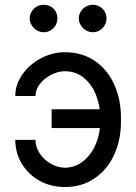

<svg xmlns="http://www.w3.org/2000/svg" viewBox="-20 -749 553 779"><path d="M124 -359.4H42Q42 -405.3 70.3 -446.3Q98.6 -487.3 145.5 -512.2Q192.4 -537.1 243.2 -537.1Q313.5 -537.1 365.2 -501.5Q417 -465.8 443.8 -405.3Q470.7 -344.7 470.7 -273.4V-253.9Q470.7 -182.6 443.8 -122.6Q417 -62.5 365.2 -26.4Q313.5 9.8 243.2 9.8Q186.5 9.8 140.6 -15.6Q94.7 -41 68.4 -85Q42 -128.9 42 -181.6H124Q124 -152.3 141.1 -126.5Q158.2 -100.6 185.5 -85Q212.9 -69.3 243.2 -68.4Q287.1 -69.3 319.8 -96.7Q352.5 -124 369.6 -166.5Q386.7 -209 386.7 -253.9V-273.4Q386.7 -319.3 370.1 -362.3Q353.5 -405.3 320.8 -432.6Q288.1 -460 243.2 -460Q215.8 -460 188 -445.8Q160.2 -431.6 142.1 -408.7Q124 -385.7 124 -359.4ZM420.9 -229.5H189.5V-305.7H420.9ZM100.6 -673.8Q100.6 -689.5 108.4 -702.1Q116.2 -714.8 128.9 -722.2Q141.6 -729.5 156.2 -729.5Q172.9 -729.5 185.5 -722.7Q198.2 -715.8 205.6 -703.1Q212.9 -690.4 212.9 -673.8Q212.9 -659.2 205.6 -646.5Q198.2 -633.8 185.5 -626Q172.9 -618.2 156.2 -618.2Q142.6 -618.2 129.4 -626Q116.2 -633.8 108.4 -647Q100.6 -660.2 100.6 -673.8ZM299.8 -673.8Q299.8 -689.5 307.6 -702.1Q315.4 -714.8 328.6 -722.2Q341.8 -729.5 356.4 -729.5Q372.1 -729.5 384.8 -722.2Q397.5 -714.8 404.8 -702.1Q412.1 -689.5 412.1 -673.8Q412.1 -659.2 404.8 -646.5Q397.5 -633.8 384.8 -626Q372.1 -618.2 356.4 -618.2Q341.8 -618.2 328.6 -626Q315.4 -633.8 307.6 -647Q299.8 -660.2 299.8 -673.8Z"/></svg>

Font: Pretendard JP Variable
Style: Regular
Weight: 400
Designer: Base glyphs from Inter by Rasmus Andersson; Hangul glyphs from Noto Sans CJK(Source Han Sans) by Jang Soo-young and Kang
Foundry: Kil Hyung-jin
Version: Version 1.307;Glyphs 3.2 (3192)